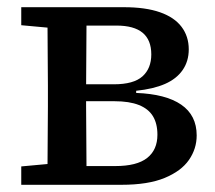

<svg xmlns="http://www.w3.org/2000/svg" viewBox="-20 -513 598 533"><path d="M39 0V-51L148 -61L177 -52H300Q360 -52 388.5 -74.5Q417 -97 417 -139Q417 -170 404.5 -190.5Q392 -211 365.5 -221.5Q339 -232 298 -232H186V-279H296Q351 -279 375.5 -301Q400 -323 400 -362Q400 -402 376 -422Q352 -442 303 -442H177L148 -433L39 -443V-493H324Q384 -493 424 -479Q464 -465 484 -438.5Q504 -412 504 -376Q504 -343 487 -318.5Q470 -294 438 -280Q406 -266 358 -261V-255Q440 -252 483 -222.5Q526 -193 526 -137Q526 -100 504.5 -69Q483 -38 437 -19Q391 0 317 0ZM111 0Q112 -31 112 -68Q112 -105 112.5 -144Q113 -183 113 -218V-275Q113 -310 112.5 -349Q112 -388 112 -426Q112 -464 111 -493H221Q220 -464 220 -425.5Q220 -387 219.5 -347Q219 -307 219 -268V-218Q219 -183 219.5 -144Q220 -105 220 -68Q220 -31 221 0Z"/></svg>

Font: Source Serif 4 Medium
Style: Regular
Weight: 500
Designer: Frank Grießhammer
Foundry: Adobe Systems Incorporated
Version: Version 4.004;hotconv 1.0.116;makeotfexe 2.5.65601